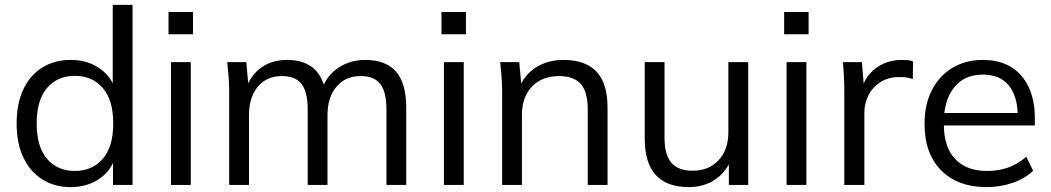

<svg xmlns="http://www.w3.org/2000/svg" viewBox="-20 -756 4296 785"><path d="M269 9Q203 9 153 -22.5Q103 -54 75.5 -112Q48 -170 48 -251Q48 -333 75.5 -391Q103 -449 153 -480Q203 -511 269 -511Q337 -511 386.5 -477Q436 -443 453 -385H441V-736H522V0H442V-120H453Q437 -60 387 -25.5Q337 9 269 9ZM286 -57Q357 -57 400 -106.5Q443 -156 443 -251Q443 -347 400 -396.5Q357 -446 286 -446Q215 -446 172.5 -396.5Q130 -347 130 -251Q130 -156 172.5 -106.5Q215 -57 286 -57Z M679 0V-502H760V0ZM669 -616V-707H769V-616Z M917 0V-386Q917 -414 914.5 -443.5Q912 -473 909 -502H987L997 -392H985Q1005 -449 1048.5 -480Q1092 -511 1154 -511Q1217 -511 1256.5 -481Q1296 -451 1310 -388H1295Q1314 -445 1362 -478Q1410 -511 1474 -511Q1557 -511 1599 -463.5Q1641 -416 1641 -314V0H1560V-309Q1560 -380 1535 -412.5Q1510 -445 1455 -445Q1392 -445 1355.5 -401.5Q1319 -358 1319 -285V0H1238V-309Q1238 -380 1213 -412.5Q1188 -445 1133 -445Q1070 -445 1034 -401.5Q998 -358 998 -285V0Z M1795 0V-502H1876V0ZM1785 -616V-707H1885V-616Z M2033 0V-386Q2033 -414 2030.5 -443.5Q2028 -473 2025 -502H2103L2113 -392H2101Q2123 -450 2171.5 -480.5Q2220 -511 2284 -511Q2373 -511 2418.5 -463.5Q2464 -416 2464 -314V0H2383V-309Q2383 -380 2354.5 -412.5Q2326 -445 2266 -445Q2196 -445 2155 -402Q2114 -359 2114 -287V0Z M2796 9Q2707 9 2661.5 -40Q2616 -89 2616 -190V-502H2697V-192Q2697 -123 2725 -90.5Q2753 -58 2812 -58Q2878 -58 2918 -101Q2958 -144 2958 -216V-502H3039V0H2960V-113H2973Q2952 -55 2905.5 -23Q2859 9 2796 9Z M3196 0V-502H3277V0ZM3186 -616V-707H3286V-616Z M3432 0V-381Q3432 -411 3430.5 -442Q3429 -473 3426 -502H3504L3514 -380L3500 -379Q3510 -424 3535 -453Q3560 -482 3594 -496.5Q3628 -511 3665 -511Q3680 -511 3691.5 -510Q3703 -509 3713 -505L3712 -433Q3697 -438 3684.5 -439.5Q3672 -441 3656 -441Q3612 -441 3579.5 -420Q3547 -399 3530.5 -366Q3514 -333 3514 -296V0Z M4014 9Q3896 9 3828 -59.5Q3760 -128 3760 -250Q3760 -329 3790 -387.5Q3820 -446 3874 -478.5Q3928 -511 3998 -511Q4067 -511 4114 -482Q4161 -453 4186 -399.5Q4211 -346 4211 -273V-243H3822V-294H4158L4141 -281Q4141 -361 4105 -406Q4069 -451 3998 -451Q3923 -451 3881 -398.5Q3839 -346 3839 -257V-248Q3839 -154 3885.5 -105.5Q3932 -57 4016 -57Q4061 -57 4100.5 -70.5Q4140 -84 4176 -115L4204 -58Q4171 -26 4120.5 -8.5Q4070 9 4014 9Z"/></svg>

Font: Mulish ExtraLight
Style: Regular
Weight: 400
Version: Version 3.603